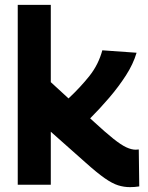

<svg xmlns="http://www.w3.org/2000/svg" viewBox="-20 -760 607 790"><path d="M515 10Q490 10 466 2.5Q442 -5 410.5 -27Q379 -49 331 -92L189 -218V0H53V-740H189V-422L262 -355Q311 -401 348 -447.5Q385 -494 401 -553L542 -543Q528 -496 498 -449.5Q468 -403 429.5 -358Q391 -313 351 -273L363 -262Q414 -215 446 -189.5Q478 -164 499.5 -154Q521 -144 539 -144Q541 -144 544 -144.5Q547 -145 551 -145L553 7Q534 10 515 10Z"/></svg>

Font: Georama
Style: Bold
Weight: 700
Designer: Jean-Baptiste Levee
Foundry: Production Type
Version: Version 1.000